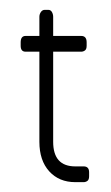

<svg xmlns="http://www.w3.org/2000/svg" viewBox="-20 -370 225 390"><path d="M150 0H133Q100 0 80 -22Q60 -44 60 -82V-265H32Q22 -265 22 -277V-284Q22 -297 32 -297H60V-336Q60 -341 63 -345.5Q66 -350 71 -350H78Q83 -350 85.5 -345.5Q88 -341 88 -336V-297H145Q156 -297 156 -284V-277Q156 -270 152.5 -267.5Q149 -265 145 -265H88V-82Q88 -32 133 -32H150Q161 -32 161 -20V-12Q161 -5 157.5 -2.5Q154 0 150 0Z"/></svg>

Font: Chathura
Style: Regular
Weight: 400
Designer: Appaji Ambarisha Darbha
Foundry: Aditya Fonts
Version: Version 1.001 2016